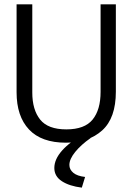

<svg xmlns="http://www.w3.org/2000/svg" viewBox="-20 -643 603 880"><path d="M282 11Q170 11 113 -49.5Q56 -110 56 -220V-623H128V-219Q128 -140 164 -95Q200 -50 284 -50Q368 -50 404.5 -95Q441 -140 441 -222V-623H511V-223Q511 -102 448.5 -45.5Q386 11 282 11ZM370 168 355 217Q298 210 263.5 187.5Q229 165 229 127Q229 87 264.5 47Q300 7 365 -28L395 -10Q352 20 325 53Q298 86 298 113Q298 134 316 149Q334 164 370 168Z"/></svg>

Font: Inconsolata SemiExpanded Thin
Style: Regular
Weight: 100
Width: 6
Monospace: yes
Designer: Raph Levien, Cyreal, Brenton Simpson
Foundry: Raph Levien, Cyreal, Google
Version: Version 3.100; ttfautohint (v1.8.4.7-5d5b)